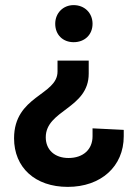

<svg xmlns="http://www.w3.org/2000/svg" viewBox="-20 -521 529 751"><path d="M327 -233V-284H205V-241C205 -148 35 -147 35 20C35 134 117 210 245 210C375 210 464 130 464 12V-13L342 -19V12C342 63 306 97 248 97C194 97 159 65 159 16C159 -91 327 -96 327 -233ZM196 -428C196 -385 226 -356 268 -356C311 -356 342 -385 342 -428C342 -470 311 -501 268 -501C227 -501 196 -470 196 -428Z"/></svg>

Font: Vanilla Cream
Style: Bold
Weight: 700
Designer: Jeremy Tribby, Jinavaṁso
Foundry: Tribby Type
Version: Version 1.422;Glyphs 3.1.2 (3151)